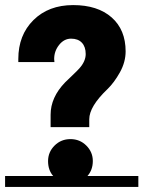

<svg xmlns="http://www.w3.org/2000/svg" viewBox="-20 -735 564 755"><path d="M331 -235H179V-284Q179 -352 236 -411Q244 -419 264 -438Q284 -457 292 -466Q317 -494 317 -522.5Q317 -551 302 -567Q287 -583 259.5 -583Q232 -583 212.5 -558.5Q193 -534 193 -503Q193 -497 194 -491H52Q52 -497 52 -503Q52 -597 111.5 -656Q171 -715 267.5 -715Q364 -715 419 -666.5Q474 -618 474 -533Q474 -491 451.5 -450.5Q429 -410 402 -384Q331 -316 331 -266ZM524 -43V0H0V-43H189Q169 -66 169 -101.5Q169 -137 194.5 -162.5Q220 -188 257 -188Q294 -188 319.5 -162.5Q345 -137 345 -102Q345 -67 324 -43Z"/></svg>

Font: Montserrat Subrayada
Style: Bold
Weight: 700
Version: Version 2.001